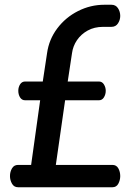

<svg xmlns="http://www.w3.org/2000/svg" viewBox="-20 -788 562 808"><path d="M56 0Q39 0 30.5 -15Q22 -30 22 -47Q22 -65 30.5 -79.5Q39 -94 56 -94H111L149 -366H86Q72 -366 64.5 -378Q57 -390 57 -406Q57 -421 64.5 -433Q72 -445 86 -445H160L178 -564Q186 -622 221 -668.5Q256 -715 308.5 -741.5Q361 -768 419 -768H449Q467 -768 476.5 -753.5Q486 -739 486 -721Q486 -704 476.5 -689.5Q467 -675 449 -675H414Q377 -675 349 -659.5Q321 -644 304 -619Q287 -594 283 -564L265 -445H396Q410 -445 417.5 -432.5Q425 -420 425 -406Q425 -391 417.5 -378.5Q410 -366 396 -366H254L215 -94H453Q470 -94 478 -79.5Q486 -65 486 -47Q486 -30 478 -15Q470 0 453 0Z"/></svg>

Font: Dosis SemiBold
Style: Regular
Weight: 600
Designer: EdgarTolentino, PabloImpallari, IginoMarini
Foundry: EdgarTolentino, PabloImpallari, IginoMarini
Version: Version 3.001; ttfautohint (v1.8.2)